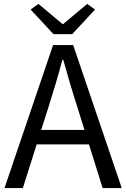

<svg xmlns="http://www.w3.org/2000/svg" viewBox="-20 -964 647 984"><path d="M350 -789 467 -915 427 -944 304 -841H300L177 -944L137 -915L254 -789ZM191 -298 227 -410C253 -493 277 -572 300 -658H304C328 -573 351 -493 378 -410L413 -298ZM506 0H604L355 -733H252L3 0H97L168 -224H436Z"/></svg>

Font: Source Han Sans CN Regular
Style: Regular
Weight: 400
Designer: Ryoko NISHIZUKA (kana & ideographs); Paul D. Hunt (Latin, Greek & Cyrillic); Wenlong ZHANG (bopomofo); Sandoll Communica
Foundry: Adobe Systems Incorporated
Version: Version 1.004;PS 1.004;hotconv 1.0.82;makeotf.lib2.5.63406